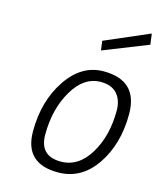

<svg xmlns="http://www.w3.org/2000/svg" viewBox="-113 -821 750 910"><g transform="rotate(15 262.5 -365.5)"><path d="M345 -509Q513 -509 513 -344Q513 -196 442.5 -93Q372 10 258 10Q94 10 94 -148Q94 -297 165.5 -403Q237 -509 345 -509ZM258 -43Q344 -43 398 -131.5Q452 -220 452 -345Q452 -396 425 -426.5Q398 -457 345 -457Q262 -457 208 -365Q154 -273 154 -148Q154 -43 258 -43ZM306 -601 300 -647 518 -741 525 -688Z"/></g></svg>

Font: Titillium Web Light
Style: Italic
Weight: 300
Italic angle: -13°
Version: Version 1.002;PS 57.000;hotconv 1.0.70;makeotf.lib2.5.55311